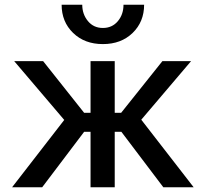

<svg xmlns="http://www.w3.org/2000/svg" viewBox="-20 -790 867 810"><path d="M158 0H31L251 -284L40 -532H162L335 -314H362V-532H464V-314H491L665 -532H786L576 -285L797 0H669L492 -234H464V0H362V-234H335ZM240 -770H327Q327 -730 351 -701Q375 -672 414 -672Q453 -672 477 -700.5Q501 -729 501 -770H588Q588 -698 539.5 -651Q491 -604 414 -604Q337 -604 288.5 -651Q240 -698 240 -770Z"/></svg>

Font: Manrope Medium
Style: Medium
Weight: 500
Designer: Mikhail Sharanda
Foundry: Mikhail Sharanda
Version: Version 4.000;hotconv 1.0.109;makeotfexe 2.5.65596